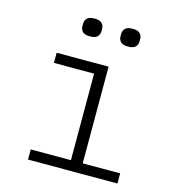

<svg xmlns="http://www.w3.org/2000/svg" viewBox="-107 -806 814 896"><g transform="rotate(15 300.0 -358.0)"><path d="M110 -49H304V-467H110V-516H361V-49H542V0H110ZM240 -630Q215 -630 204.5 -640.5Q194 -651 194 -667V-679Q194 -695 204.5 -705.5Q215 -716 240 -716Q265 -716 275.5 -705.5Q286 -695 286 -679V-667Q286 -651 275.5 -640.5Q265 -630 240 -630ZM424 -630Q399 -630 388.5 -640.5Q378 -651 378 -667V-679Q378 -695 388.5 -705.5Q399 -716 424 -716Q449 -716 459.5 -705.5Q470 -695 470 -679V-667Q470 -651 459.5 -640.5Q449 -630 424 -630Z"/></g></svg>

Font: IBM Plex Mono Light
Style: Regular
Weight: 300
Monospace: yes
Designer: Mike Abbink, Paul van der Laan, Pieter van Rosmalen
Foundry: Bold Monday
Version: Version 2.3